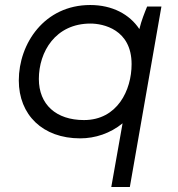

<svg xmlns="http://www.w3.org/2000/svg" viewBox="-20 -546 709 766"><path d="M567 -520C558 -498 544 -464 536 -430C497 -489 428 -526 340 -526C157 -526 55 -372 55 -225C55 -88 150 6 300 6C360 6 420 -14 469 -54L424 200H498L624 -520ZM341 -452C391 -452 505 -429 505 -290C505 -186 448 -67 315 -67C204 -67 135 -129 135 -231C135 -339 201 -452 341 -452Z"/></svg>

Font: Fixel Display
Style: Italic
Weight: 400
Italic angle: -10°
Designer: AlfaBravo + MacPaw
Foundry: Kyrylo Tkachov, Marchela Mozhyna, Serhii Makarenko, Maria Weinstein, Zakhar Kryvoshyya
Version: Version 1.210;Glyphs 3.2 (3217)